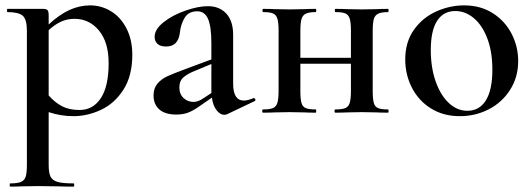

<svg xmlns="http://www.w3.org/2000/svg" viewBox="-20 -419 1980 714"><path d="M161 -2V194Q161 224 168 238Q175 252 194 257.5Q213 263 254 263Q256 263 256 269Q256 275 254 275Q217 275 196 274L120 273L60 274Q44 275 18 275Q16 275 16 269Q16 263 18 263Q45 263 58 257.5Q71 252 75.5 238Q80 224 80 194V-305Q80 -347 64.5 -360.5Q49 -374 8 -374Q6 -374 6 -380Q6 -386 8 -386H140Q153 -386 157 -381Q161 -376 161 -362V-328Q201 -365 238.5 -382Q276 -399 315 -399Q357 -399 393 -377Q429 -355 450.5 -313Q472 -271 472 -215Q472 -137 439 -85.5Q406 -34 355.5 -10.5Q305 13 253 13Q206 13 161 -2ZM161 -307V-64Q184 -38 210.5 -24Q237 -10 276 -10Q326 -10 355 -54Q384 -98 384 -184Q384 -262 348 -305.5Q312 -349 257 -349Q230 -349 207 -338.5Q184 -328 161 -307Z M924 -54Q928 -54 929.5 -49.5Q931 -45 927 -43L824 6Q818 8 814 8Q799 8 785.5 -9Q772 -26 768 -56L722 -24Q698 -7 679 0Q660 7 636 7Q594 7 572.5 -12Q551 -31 551 -64Q551 -91 565.5 -108Q580 -125 601.5 -135Q623 -145 669 -162L766 -198V-258Q766 -321 753.5 -349Q741 -377 714 -377Q681 -377 666.5 -352.5Q652 -328 649 -298Q643 -246 598 -246Q576 -246 565.5 -256Q555 -266 555 -282Q555 -310 588.5 -336.5Q622 -363 669.5 -379.5Q717 -396 753 -396Q796 -396 821.5 -368.5Q847 -341 847 -289V-108Q847 -45 887 -45Q901 -45 922 -54ZM766 -73V-82V-181L706 -156Q680 -146 663.5 -132.5Q647 -119 647 -94Q647 -69 662.5 -54.5Q678 -40 700 -40Q717 -40 737 -54Z M1423 0Q1396 0 1381 -1L1326 -2L1270 -1Q1254 0 1227 0Q1224 0 1224 -6Q1224 -12 1227 -12Q1252 -12 1264 -17Q1276 -22 1280.5 -36.5Q1285 -51 1285 -81V-182H1097V-81Q1097 -51 1101 -36.5Q1105 -22 1117 -17Q1129 -12 1154 -12Q1156 -12 1156 -6Q1156 0 1154 0Q1127 0 1112 -1L1057 -2L1001 -1Q986 0 958 0Q955 0 955 -6Q955 -12 958 -12Q983 -12 995 -17Q1007 -22 1011.5 -36.5Q1016 -51 1016 -81V-305Q1016 -335 1011.5 -349.5Q1007 -364 995.5 -369Q984 -374 959 -374Q956 -374 956 -380Q956 -386 959 -386Q986 -386 1001 -385L1057 -384L1113 -385Q1128 -386 1154 -386Q1156 -386 1156 -380Q1156 -374 1154 -374Q1129 -374 1117 -368Q1105 -362 1101 -347.5Q1097 -333 1097 -303V-204H1285V-305Q1285 -335 1280.5 -349.5Q1276 -364 1264.5 -369Q1253 -374 1228 -374Q1225 -374 1225 -380Q1225 -386 1228 -386Q1255 -386 1270 -385L1326 -384L1382 -385Q1397 -386 1423 -386Q1425 -386 1425 -380Q1425 -374 1423 -374Q1398 -374 1386 -368Q1374 -362 1370 -347.5Q1366 -333 1366 -303V-81Q1366 -51 1370 -36.5Q1374 -22 1386 -17Q1398 -12 1423 -12Q1425 -12 1425 -6Q1425 0 1423 0Z M1487 -198Q1487 -263 1519.5 -308.5Q1552 -354 1602.5 -376.5Q1653 -399 1706 -399Q1767 -399 1812.5 -370Q1858 -341 1882.5 -293.5Q1907 -246 1907 -192Q1907 -132 1877 -85Q1847 -38 1797.5 -12.5Q1748 13 1690 13Q1629 13 1583 -15.5Q1537 -44 1512 -92.5Q1487 -141 1487 -198ZM1811 -160Q1811 -227 1792 -276.5Q1773 -326 1741.5 -352Q1710 -378 1673 -378Q1629 -378 1605.5 -341.5Q1582 -305 1582 -233Q1582 -168 1600 -116.5Q1618 -65 1649 -36Q1680 -7 1718 -7Q1763 -7 1787 -46Q1811 -85 1811 -160Z"/></svg>

Font: Cormorant Garamond SemiBold
Style: Regular
Weight: 600
Designer: Christian Thalmann (Catharsis Fonts)
Version: Version 3.000